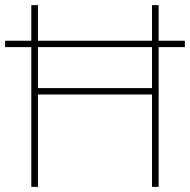

<svg xmlns="http://www.w3.org/2000/svg" viewBox="-20 -734 746 754"><path d="M103 0V-549H0V-574H103V-714H129V-574H577V-714H603V-574H706V-549H603V0H577V-363H129V0ZM129 -388H577V-549H129Z"/></svg>

Font: Noto Sans Sinhala UI Thin
Style: Regular
Weight: 100
Designer: Jelle Bosma - Monotype Design Team
Foundry: Monotype Imaging Inc.
Version: Version 2.006; ttfautohint (v1.8.4.7-5d5b)